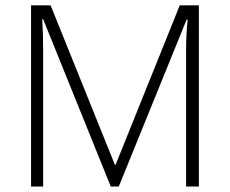

<svg xmlns="http://www.w3.org/2000/svg" viewBox="-20 -685 844 705"><path d="M138.5 -498.5V0H94V-665.3H165.8L401.9 -79.9H404.4L640 -665.3H710.3V0H663.3V-504Q663.3 -554.6 668.9 -613.2H665.3L416.1 0H386.8L138.5 -614.3H135Q138.5 -561.2 138.5 -498.5Z"/></svg>

Font: Khula Light
Style: Regular
Weight: 300
Designer: Erin McLaughlin, Steve Matteson
Version: Version 1.002;PS 1.0;hotconv 1.0.72;makeotf.lib2.5.5900; ttf